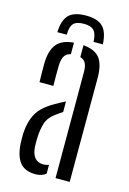

<svg xmlns="http://www.w3.org/2000/svg" viewBox="-115 -794 578 858"><g transform="rotate(15 174.0 -365.0)"><path d="M49.5 -395.5Q49 -414.5 48.5 -440.5Q48 -466.5 48.5 -486Q50.5 -544 74.5 -572.8Q98.5 -601.5 152.5 -606V-552.5Q134 -549 124.5 -535.2Q115 -521.5 113.5 -492.5Q113 -474.5 113 -446.2Q113 -418 113.5 -395.5ZM229.5 0V-490.5Q229.5 -516.5 222 -531.2Q214.5 -546 196.5 -551V-606Q252 -601 274 -570.5Q296 -540 295.5 -477.5L295 0ZM39 -106.5Q38.5 -119.5 38.2 -132.2Q38 -145 38.5 -157.5Q41.5 -210.5 62.5 -248.5Q83.5 -286.5 139.5 -318Q150.5 -324.5 162.2 -330.8Q174 -337 186 -343V-294Q178.5 -289.5 170.5 -284Q162.5 -278.5 153.5 -271.5Q124 -250 115 -220.8Q106 -191.5 104.5 -157.5Q104 -149 104 -136.2Q104 -123.5 104.5 -110.5Q109.5 -45 160.5 -45Q175 -45 186 -50V-9Q167.5 6.5 138 6.5Q89.5 6.5 66.2 -21.8Q43 -50 39 -106.5ZM174 -737Q119.5 -737 95 -712.8Q70.5 -688.5 68.5 -632H112Q112 -668.5 126 -683.8Q140 -699 174 -699Q207 -699 221 -683.8Q235 -668.5 236 -632H279Q276.5 -688.5 252 -712.8Q227.5 -737 174 -737Z"/></g></svg>

Font: Big Shoulders Stencil Display
Style: Regular
Weight: 400
Designer: Patric King
Foundry: XO Type Co
Version: Version 1.000